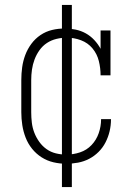

<svg xmlns="http://www.w3.org/2000/svg" viewBox="-20 -653 540 775"><path d="M247 8Q221 8 195.5 2Q170 -4 148 -18Q126 -32 109.5 -52.5Q93 -73 83.5 -97.5Q74 -122 70 -148Q66 -174 66 -200V-330Q66 -356 69.5 -381.5Q73 -407 82 -431Q91 -455 106.5 -476Q122 -497 143.5 -511.5Q165 -526 190 -532Q215 -538 241 -538Q263 -538 285 -533.5Q307 -529 326 -518.5Q345 -508 360.5 -491.5Q376 -475 386 -456V-530H426V-349H386Q386 -378 379 -406.5Q372 -435 353.5 -457.5Q335 -480 307 -490.5Q279 -501 250 -501Q229 -501 208 -496Q187 -491 169.5 -479.5Q152 -468 139.5 -450.5Q127 -433 119.5 -413Q112 -393 109 -372Q106 -351 106 -330V-200Q106 -179 108.5 -158Q111 -137 118.5 -117.5Q126 -98 138.5 -80.5Q151 -63 168 -51Q185 -39 205.5 -34Q226 -29 247 -29Q276 -29 303 -38Q330 -47 349.5 -67.5Q369 -88 378.5 -115.5Q388 -143 388 -171Q388 -171 388 -171.5Q388 -172 388 -172H428Q428 -172 428 -171.5Q428 -171 428 -171Q428 -147 422.5 -123.5Q417 -100 406 -78.5Q395 -57 378 -40Q361 -23 340 -12Q319 -1 295 3.5Q271 8 247 8ZM230 102V-633H270V102Z"/></svg>

Font: Iosevka Slab Extralight
Style: Regular
Weight: 200
Monospace: yes
Designer: Belleve Invis
Foundry: Belleve Invis
Version: Version 11.1.1; ttfautohint (v1.8.3)